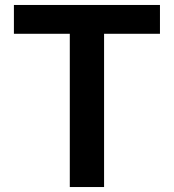

<svg xmlns="http://www.w3.org/2000/svg" viewBox="-20 -750 700 773"><path d="M624 -730V-614H399V3H261V-614H36V-730Z"/></svg>

Font: Sinter Bold
Style: Regular
Weight: 700
Foundry: Adobe & rsms
Version: Version 1.000